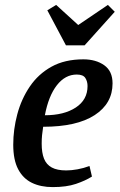

<svg xmlns="http://www.w3.org/2000/svg" viewBox="-20 -753 488 783"><path d="M195 10Q146 10 110 -7.5Q74 -25 54 -63Q34 -101 34 -163Q34 -225 50.5 -287Q67 -349 101.5 -400Q136 -451 190 -481Q244 -511 320 -511Q371 -511 405 -487Q439 -463 439 -413Q439 -331 366 -283.5Q293 -236 156 -236Q153 -217 151.5 -201.5Q150 -186 150 -167Q150 -130 159.5 -106Q169 -82 191 -70Q213 -58 250 -58Q271 -58 296 -62.5Q321 -67 345 -76L355 -33Q328 -16 289.5 -3Q251 10 195 10ZM163 -283Q241 -283 289 -314.5Q337 -346 337 -402Q337 -421 328 -435Q319 -449 293 -449Q246 -449 212 -405.5Q178 -362 163 -283ZM249 -568 173 -711 209 -733 299 -651 420 -733 448 -705 325 -568Z"/></svg>

Font: Manuale SemiBold
Style: Italic
Weight: 600
Italic angle: -11°
Designer: Eduardo Tunni / Pablo Cosgaya
Foundry: Eduardo Tunni / Pablo Cosgaya
Version: Version 1.002